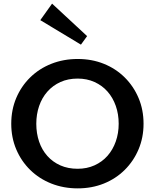

<svg xmlns="http://www.w3.org/2000/svg" viewBox="-20 -1025 854 1058"><path d="M408 13Q330 13 263 -13.5Q196 -40 146.5 -88.5Q97 -137 69.5 -202Q42 -267 42 -343Q42 -420 69.5 -485Q97 -550 146.5 -598.5Q196 -647 263 -673.5Q330 -700 408 -700Q486 -700 552 -673.5Q618 -647 667 -598.5Q716 -550 743.5 -485Q771 -420 771 -343Q771 -267 743.5 -202Q716 -137 667 -88.5Q618 -40 552 -13.5Q486 13 408 13ZM408 -95Q459 -95 501 -114Q543 -133 572.5 -166.5Q602 -200 618 -245.5Q634 -291 634 -343Q634 -396 618 -441.5Q602 -487 572.5 -520.5Q543 -554 501 -573Q459 -592 408 -592Q355 -592 313 -573Q271 -554 241 -520Q211 -486 195.5 -440.5Q180 -395 180 -343Q180 -290 195.5 -244.5Q211 -199 241 -165.5Q271 -132 313 -113.5Q355 -95 408 -95ZM426 -779 202 -914 267 -1005 460 -826Z"/></svg>

Font: BioRhyme
Style: Bold
Weight: 700
Designer: Aoife Mooney
Foundry: Aoife Mooney Type
Version: Version 1.600;gftools[0.9.33]